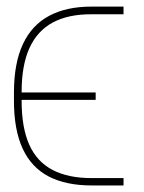

<svg xmlns="http://www.w3.org/2000/svg" viewBox="-20 -566 439 585"><path d="M258.8 -23.4H356.4V-1H258.8Q181.2 -1 128.4 -28.3Q75.7 -55.7 49.1 -113Q22.5 -170.4 22.5 -258.8V-286.1Q22.9 -374 49.8 -431.6Q76.7 -489.3 129.4 -517.6Q182.1 -545.9 258.8 -545.9H356.4V-522.5H258.8Q188.5 -522.9 141.1 -497.6Q93.8 -472.2 69.8 -419.7Q45.9 -367.2 45.9 -286.1V-258.8Q45.9 -176.8 69.3 -124.8Q92.8 -72.8 140.4 -48.1Q188 -23.4 258.8 -23.4ZM271.5 -284.2V-261.7H37.1V-284.2Z"/></svg>

Font: Inter Thin
Style: Regular
Weight: 250
Designer: Rasmus Andersson
Foundry: rsms
Version: Version 4.001;git-66647c0bb